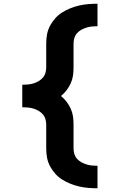

<svg xmlns="http://www.w3.org/2000/svg" viewBox="-20 -853 640 1026"><path d="M501 153Q476 153 451.5 151Q427 149 403 143.5Q379 138 356.5 129Q334 120 313 107Q292 94 275.5 75.5Q259 57 247.5 35.5Q236 14 231.5 -10Q227 -34 227 -59V-188Q227 -203 222.5 -217.5Q218 -232 208 -243Q198 -254 185 -261.5Q172 -269 158 -273Q144 -277 129 -278.5Q114 -280 99 -280V-400Q114 -400 129 -401.5Q144 -403 158 -407Q172 -411 185 -418.5Q198 -426 208 -437Q218 -448 222.5 -462.5Q227 -477 227 -492V-621Q227 -646 231.5 -670Q236 -694 247.5 -715.5Q259 -737 275.5 -755.5Q292 -774 313 -787Q334 -800 356.5 -809Q379 -818 403 -823.5Q427 -829 451.5 -831Q476 -833 501 -833V-713Q486 -713 471 -711.5Q456 -710 442 -705.5Q428 -701 415 -694Q402 -687 392 -676Q382 -665 377.5 -650.5Q373 -636 373 -621V-492Q373 -470 370 -449Q367 -428 358 -408Q349 -388 336 -371Q323 -354 306 -340Q323 -326 336 -309Q349 -292 358 -272Q367 -252 370 -231Q373 -210 373 -188V-59Q373 -44 377.5 -29.5Q382 -15 392 -4Q402 7 415 14Q428 21 442 25.5Q456 30 471 31.5Q486 33 501 33V153Z"/></svg>

Font: Iosevka SS04 Heavy Extended
Style: Regular
Weight: 900
Width: 7
Monospace: yes
Designer: Belleve Invis
Foundry: Belleve Invis
Version: Version 19.0.0; ttfautohint (v1.8.4)